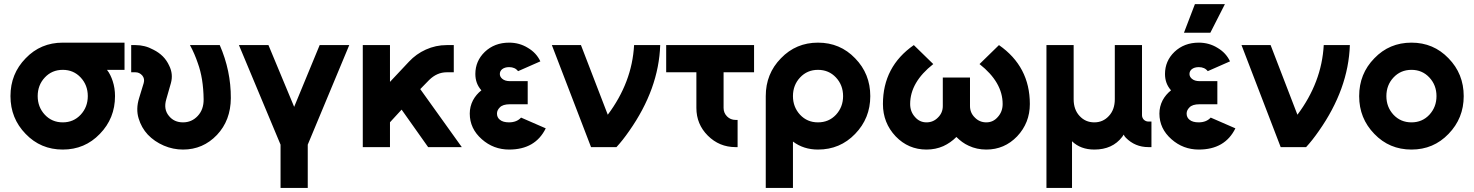

<svg xmlns="http://www.w3.org/2000/svg" viewBox="-20 -721 7225 941"><path d="M287.7 -512Q179.3 -512 105.7 -435.3Q31.3 -359.3 31.3 -250Q31.3 -141 105.7 -64.7Q179.3 12 287.7 12Q395.7 12 469.3 -64.7Q543.7 -141 543.7 -250Q543.7 -289.3 532.3 -323.7Q527.3 -339 520.5 -352.8Q513.7 -366.7 504.3 -378.7H590.3V-512ZM287.7 -378.7Q340.3 -378.7 375.3 -341.3Q410.3 -304 410.3 -250Q410.3 -196.3 375.3 -158.7Q340.3 -121.3 287.7 -121.3Q234.7 -121.3 199.7 -158.7Q164.7 -196.3 164.7 -250Q164.7 -304 199.7 -341.3Q234.7 -378.7 287.7 -378.7Z M623 -500V-366.7H644.3Q663.3 -366.7 677.3 -351Q690.3 -335.3 684.3 -314L661.7 -240Q645.3 -187 659.3 -141Q666 -118.3 677.3 -98.2Q688.7 -78 704.3 -61.3Q736.7 -27.3 783 -7.3Q828.3 12 877 12Q975 12 1043.3 -59.7Q1110.7 -131 1111.3 -240Q1112 -374 1057 -500H911Q923 -478 932.5 -455.8Q942 -433.7 949.3 -412Q963 -374.7 970.2 -330.3Q977.3 -286 978 -234.7Q978.7 -184.3 949 -152.7Q919.7 -121.3 877 -121.3Q833.3 -121.3 808 -152.7Q780.3 -185.7 795 -234.7L817.7 -314Q829.7 -358 809.3 -399Q797.3 -425.3 778 -444.7Q758.7 -464 732 -477.3Q710.7 -489 688.8 -494.5Q667 -500 644.3 -500Z M1151 -500 1355 -12V200H1488.3V-12L1691.7 -500H1546.7L1421.7 -197.3L1295.7 -500Z M1758 -500V0H1891.3V-121.7L1948.3 -183.7L2078.3 0H2243.3L2039.7 -284.3L2083.3 -329Q2121.7 -366.7 2169 -366.7H2204V-500H2169Q2116 -500 2067 -478Q2019.7 -456.7 1984.3 -418.7L1891.3 -319.7V-500Z M2566.3 -323.3H2478.7Q2454.7 -323.3 2441 -335.3Q2429.7 -345.3 2429.7 -358.3Q2429.7 -372 2440.3 -381.3Q2453.3 -392 2475.3 -392Q2504 -392 2519.3 -372.3L2628.3 -420.3Q2618.7 -441 2603.3 -457.7Q2588 -474.3 2566.7 -486.7Q2525.7 -512 2475.3 -512Q2403.7 -512 2356 -466.7Q2309.7 -422 2309.7 -358.3Q2309.7 -311.3 2339.3 -278.3Q2313.3 -257.7 2298 -229.3Q2282.3 -198.7 2282.3 -164.3Q2282.3 -90.7 2341.3 -38.7Q2398.7 12 2475.3 12Q2603.7 12 2654.7 -92L2533.7 -144.7Q2513 -121.7 2475.3 -121.3Q2445 -121.3 2430 -134Q2415.7 -145.3 2415.7 -164.3Q2415.7 -173 2419.2 -180.3Q2422.7 -187.7 2429.3 -194.3Q2443.7 -210 2478.7 -210H2566.3Z M2684.7 -500 2876.7 0H3001.3Q3016.7 -16.7 3032.2 -36.3Q3047.7 -56 3063.7 -79Q3208.7 -285.3 3215.7 -500H3087.7Q3082.7 -408 3050.2 -322.7Q3017.7 -237.3 2958.7 -158.7L2827.3 -500Z M3245 -500V-366.7H3393V-192Q3393 -112.3 3449 -56.3Q3505.4 0 3585 0H3595V-133.3H3585Q3560.3 -133.3 3543.3 -150.4Q3526.3 -167.6 3526.3 -192V-366.7H3675.7V-500Z M3988.8 -378.7Q4042 -378.7 4077 -341.3Q4112 -304 4112 -249.9Q4112 -196.3 4077 -158.5Q4042 -121.3 3988.8 -121.3Q3936.3 -121.3 3901.3 -158.5Q3866.3 -196.3 3866.3 -249.9Q3866.3 -304 3901.3 -341.3Q3936.3 -378.7 3988.8 -378.7ZM3989 -512Q3881 -512 3807.3 -435.3Q3733 -359.6 3733 -250V200H3866.3V-27.3Q3918.3 12 3989 12Q4097.3 12 4171 -64.7Q4245.3 -141.3 4245.3 -249.8Q4245.3 -359.3 4171 -435.3Q4097.3 -512 3989 -512Z M4458.7 -500Q4307.3 -394.7 4307.3 -211.3Q4307.3 -118.7 4369.7 -52.7Q4432 12 4520.7 12Q4565 12 4603 -4.7Q4621 -13 4637 -24.2Q4653 -35.3 4667.3 -49.7Q4681 -36 4695.8 -25.2Q4710.7 -14.3 4727.7 -6.7Q4767 12 4814 12Q4902.7 12 4965 -52.7Q5027.3 -118.7 5027.3 -211.3Q5027.3 -394.7 4876 -500L4780.7 -407Q4894 -318 4894 -211.3Q4894 -173.7 4870.3 -147.7Q4847.7 -121.3 4814 -121.3Q4780.7 -121.3 4757.7 -145Q4734 -168 4734 -201.3V-341H4600.7V-201.3Q4600.7 -168 4577 -145Q4554 -121.3 4520.7 -121.3Q4487 -121.3 4464.3 -147.7Q4440.7 -173.7 4440.7 -211.3Q4440.7 -318 4554 -407Z M5343.3 12Q5432.3 12 5479.7 -50Q5481.7 -53 5483.7 -55.8Q5485.7 -58.7 5487.3 -61.3Q5490.7 -53 5497.7 -46Q5543 0 5608.3 0H5623.3V-125.3H5608.3Q5595.7 -125.3 5586 -134.3Q5577 -144 5577 -156.7V-500H5443.7V-234.7Q5443.7 -183.7 5414.7 -152.7Q5386 -121.3 5343.3 -121.3Q5299.7 -121.3 5271 -152.7Q5242 -183.7 5242 -234.7V-500H5108.7V200H5234V-28.7Q5276 12 5343.3 12Z M5946.3 -323.3H5858.7Q5834.7 -323.3 5821 -335.3Q5809.7 -345.3 5809.7 -358.3Q5809.7 -372 5820.3 -381.3Q5833.3 -392 5855.3 -392Q5884 -392 5899.3 -372.3L6008.3 -420.3Q5998.7 -441 5983.3 -457.7Q5968 -474.3 5946.7 -486.7Q5905.7 -512 5855.3 -512Q5783.7 -512 5736 -466.7Q5689.7 -422 5689.7 -358.3Q5689.7 -311.3 5719.3 -278.3Q5693.3 -257.7 5678 -229.3Q5662.3 -198.7 5662.3 -164.3Q5662.3 -90.7 5721.3 -38.7Q5778.7 12 5855.3 12Q5983.7 12 6034.7 -92L5913.7 -144.7Q5893 -121.7 5855.3 -121.3Q5825 -121.3 5810 -134Q5795.7 -145.3 5795.7 -164.3Q5795.7 -173 5799.2 -180.3Q5802.7 -187.7 5809.3 -194.3Q5823.7 -210 5858.7 -210H5946.3ZM5782.7 -560.7H5912L5983.3 -700.7H5836.3Z M6064.7 -500 6256.7 0H6381.3Q6396.7 -16.7 6412.2 -36.3Q6427.7 -56 6443.7 -79Q6588.7 -285.3 6595.7 -500H6467.7Q6462.7 -408 6430.2 -322.7Q6397.7 -237.3 6338.7 -158.7L6207.3 -500Z M6897.7 -512Q6789.3 -512 6715.7 -435.3Q6641.3 -359.5 6641.3 -249.8Q6641.3 -141 6715.7 -64.7Q6789.3 12 6897.7 12Q7005.7 12 7079.3 -64.7Q7153.7 -141.3 7153.7 -249.8Q7153.7 -359.3 7079.3 -435.3Q7005.7 -512 6897.7 -512ZM6897.8 -378.7Q6950.3 -378.7 6985.3 -341.3Q7020.3 -304 7020.3 -249.9Q7020.3 -196.3 6985.3 -158.5Q6950.3 -121.3 6897.8 -121.3Q6844.7 -121.3 6809.7 -158.5Q6774.7 -196.3 6774.7 -249.9Q6774.7 -304 6809.7 -341.3Q6844.7 -378.7 6897.8 -378.7Z"/></svg>

Font: Unageo Variable
Style: Regular
Weight: 300
Designer: Richard Sepsi
Foundry: Richard Sepsi
Version: Version 2.200